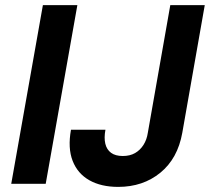

<svg xmlns="http://www.w3.org/2000/svg" viewBox="-20 -720 822 752"><path d="M24 0 148 -700H283L159 0ZM443 12Q376 12 330 -14Q284 -40 264.5 -90Q245 -140 258 -212H393Q387 -180 392.5 -157Q398 -134 415 -121.5Q432 -109 461 -109Q489 -109 509 -120.5Q529 -132 542 -152.5Q555 -173 559 -200L647 -700H782L694 -200Q676 -99 608 -43.5Q540 12 443 12Z"/></svg>

Font: DM Sans 18pt
Style: Bold Italic
Weight: 700
Italic angle: -10°
Designer: Colophon Foundry, Jonny Pinhorn
Foundry: Colophon Foundry
Version: Version 4.004;gftools[0.9.30]